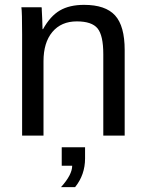

<svg xmlns="http://www.w3.org/2000/svg" viewBox="-20 -558 596 790"><path d="M493 0H405V-335Q405 -412 381.5 -441Q358 -470 296 -470Q232 -470 195.5 -426.5Q159 -383 159 -306V0H71V-416Q71 -509 68 -528H151Q152 -527 152 -515Q154 -483 155 -438H157Q187 -492 226.5 -515Q266 -538 326 -538Q414 -538 453.5 -494.5Q493 -451 493 -352ZM330 48V94Q330 161 289 212H231Q277 161 277 124H234V48Z"/></svg>

Font: Libra Sans
Style: Regular
Weight: 400
Foundry: Context Ltd
Version: Version 1.002